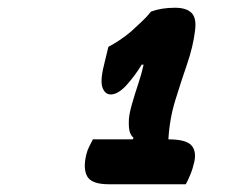

<svg xmlns="http://www.w3.org/2000/svg" viewBox="-20 -825 640 496"><path d="M220 -465H323L325 -469Q318 -475 315 -485Q312 -495 313 -517Q314 -532 321 -556.5Q328 -581 337 -608Q346 -635 351 -658H346Q337 -643 326.5 -629Q316 -615 305 -603Q284 -581 266 -581Q251 -581 244.5 -599.5Q238 -618 251 -667L260 -704Q292 -721 319 -744Q333 -757 346.5 -769.5Q360 -782 370 -795Q397 -805 432 -805Q461 -805 474.5 -792Q488 -779 484 -747Q479 -705 463.5 -660Q448 -615 433 -566.5Q418 -518 415 -465Q459 -465 473.5 -450.5Q488 -436 482 -407Q478 -389 471.5 -373.5Q465 -358 460 -349H261Q217 -349 205.5 -369Q194 -389 203 -426Q206 -438 210.5 -446.5Q215 -455 220 -465Z"/></svg>

Font: Recursive Mn Csl St XBd
Style: Italic
Weight: 800
Italic angle: -15°
Monospace: yes
Version: Version 1.079;hotconv 1.0.112;makeotfexe 2.5.65598; ttfautoh